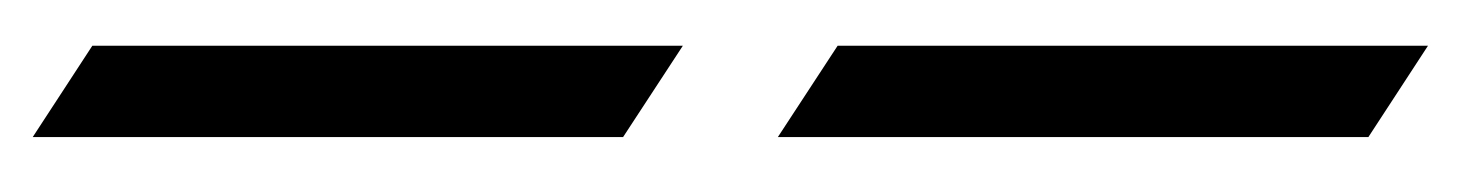

<svg xmlns="http://www.w3.org/2000/svg" viewBox="-400 -416 876 115"><g transform="rotate(90 37.5 -359.0)"><path d="M62.6 -387.4 7.9 -423.2V-776.8L62.6 -741.1ZM62.6 58.9 7.9 23.2V-330.5L62.6 -294.7Z"/></g></svg>

Font: MM Bagan
Style: Regular
Weight: 400
Designer: Khon Soe Zaw Thu
Version: Version 1.00 July 10, 2016, initial release